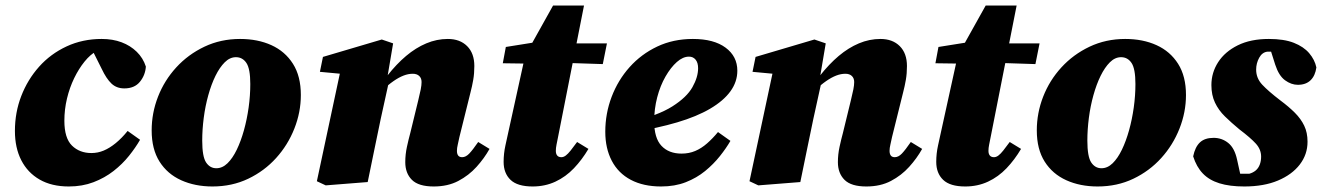

<svg xmlns="http://www.w3.org/2000/svg" viewBox="-20 -659 4797 695"><path d="M229 16Q167 16 123.5 -9Q80 -34 57 -79Q34 -124 34 -185Q34 -252 57 -311.5Q80 -371 121.5 -417.5Q163 -464 221 -491Q279 -518 348 -518Q388 -518 420 -506Q452 -494 475 -471.5Q498 -449 508 -418Q506 -387 486.5 -363Q467 -339 430 -339Q402 -339 383.5 -356.5Q365 -374 348 -410L310 -486H364V-475H331Q307 -462 286 -436Q265 -410 248.5 -376Q232 -342 222.5 -302.5Q213 -263 213 -222Q213 -159 240.5 -132Q268 -105 311 -105Q334 -105 355.5 -114Q377 -123 399 -141Q421 -159 442 -185L487 -153Q471 -125 447 -95Q423 -65 391 -40Q359 -15 318.5 0.5Q278 16 229 16Z M749 16Q686 16 636 -6.5Q586 -29 557.5 -74Q529 -119 529 -187Q529 -250 552 -309Q575 -368 618 -415Q661 -462 720 -490Q779 -518 849 -518Q913 -518 962.5 -495.5Q1012 -473 1040.5 -428Q1069 -383 1069 -315Q1069 -253 1045.5 -193.5Q1022 -134 979.5 -87Q937 -40 878.5 -12Q820 16 749 16ZM763 -50Q785 -50 803.5 -68Q822 -86 837 -117Q852 -148 863 -187.5Q874 -227 880 -270Q886 -313 886 -355Q886 -410 872 -431Q858 -452 834 -452Q812 -452 793.5 -433.5Q775 -415 760 -384.5Q745 -354 734 -314.5Q723 -275 717.5 -232.5Q712 -190 712 -150Q712 -92 726 -71Q740 -50 763 -50Z M1159 12 1127 -3 1216 -420 1277 -386 1138 -399 1149 -453 1362 -516 1403 -502 1380 -366 1387 -360 1358 -228Q1346 -171 1334.5 -114.5Q1323 -58 1311 0ZM1550 16Q1495 16 1471 -8Q1447 -32 1447 -72Q1447 -100 1453 -127.5Q1459 -155 1465 -177L1494 -296Q1500 -320 1503 -335.5Q1506 -351 1506 -362Q1506 -376 1497.5 -384Q1489 -392 1474 -392Q1458 -392 1441 -385.5Q1424 -379 1404.5 -365.5Q1385 -352 1363 -331L1359 -385H1382Q1415 -427 1450 -456.5Q1485 -486 1523 -502Q1561 -518 1601 -518Q1645 -518 1671 -492Q1697 -466 1697 -420Q1697 -393 1693 -370Q1689 -347 1683 -324L1643 -163Q1640 -148 1637 -135.5Q1634 -123 1634 -113Q1634 -102 1638.5 -96Q1643 -90 1653 -90Q1666 -90 1678.5 -103Q1691 -116 1711 -145L1752 -120Q1733 -86 1705 -55Q1677 -24 1639 -4Q1601 16 1550 16Z M1800 -430 1811 -489 1955 -512V-502H2177L2162 -427L1947 -434L1944 -428ZM1908 16Q1853 16 1828 -8Q1803 -32 1803 -73Q1803 -103 1809.5 -132.5Q1816 -162 1821 -185L1881 -458L1982 -639H2094L2000 -163Q1997 -148 1994.5 -135.5Q1992 -123 1992 -113Q1992 -102 1997 -96Q2002 -90 2012 -90Q2020 -90 2028 -96Q2036 -102 2045.5 -114Q2055 -126 2069 -145L2110 -120Q2087 -81 2057.5 -50Q2028 -19 1990.5 -1.5Q1953 16 1908 16Z M2373 16Q2309 16 2263.5 -8Q2218 -32 2194.5 -77Q2171 -122 2171 -182Q2171 -248 2194 -308.5Q2217 -369 2259 -416Q2301 -463 2359 -490.5Q2417 -518 2488 -518Q2564 -518 2606.5 -486.5Q2649 -455 2649 -403Q2649 -363 2624 -328.5Q2599 -294 2550.5 -265.5Q2502 -237 2431 -216Q2360 -195 2267 -180L2266 -218Q2362 -241 2414 -274Q2466 -307 2486.5 -343.5Q2507 -380 2507 -412Q2507 -432 2498 -443Q2489 -454 2474 -454Q2452 -454 2430 -434.5Q2408 -415 2389 -382Q2370 -349 2359 -307Q2348 -265 2348 -220Q2348 -159 2374.5 -131Q2401 -103 2447 -103Q2474 -103 2496.5 -112.5Q2519 -122 2539.5 -140Q2560 -158 2579 -181L2624 -149Q2609 -123 2586 -94Q2563 -65 2532.5 -40Q2502 -15 2462.5 0.5Q2423 16 2373 16Z M2725 12 2693 -3 2782 -420 2843 -386 2704 -399 2715 -453 2928 -516 2969 -502 2946 -366 2953 -360 2924 -228Q2912 -171 2900.5 -114.5Q2889 -58 2877 0ZM3116 16Q3061 16 3037 -8Q3013 -32 3013 -72Q3013 -100 3019 -127.5Q3025 -155 3031 -177L3060 -296Q3066 -320 3069 -335.5Q3072 -351 3072 -362Q3072 -376 3063.5 -384Q3055 -392 3040 -392Q3024 -392 3007 -385.5Q2990 -379 2970.5 -365.5Q2951 -352 2929 -331L2925 -385H2948Q2981 -427 3016 -456.5Q3051 -486 3089 -502Q3127 -518 3167 -518Q3211 -518 3237 -492Q3263 -466 3263 -420Q3263 -393 3259 -370Q3255 -347 3249 -324L3209 -163Q3206 -148 3203 -135.5Q3200 -123 3200 -113Q3200 -102 3204.5 -96Q3209 -90 3219 -90Q3232 -90 3244.5 -103Q3257 -116 3277 -145L3318 -120Q3299 -86 3271 -55Q3243 -24 3205 -4Q3167 16 3116 16Z M3366 -430 3377 -489 3521 -512V-502H3743L3728 -427L3513 -434L3510 -428ZM3474 16Q3419 16 3394 -8Q3369 -32 3369 -73Q3369 -103 3375.5 -132.5Q3382 -162 3387 -185L3447 -458L3548 -639H3660L3566 -163Q3563 -148 3560.5 -135.5Q3558 -123 3558 -113Q3558 -102 3563 -96Q3568 -90 3578 -90Q3586 -90 3594 -96Q3602 -102 3611.5 -114Q3621 -126 3635 -145L3676 -120Q3653 -81 3623.5 -50Q3594 -19 3556.5 -1.5Q3519 16 3474 16Z M3953 16Q3890 16 3840 -6.5Q3790 -29 3761.5 -74Q3733 -119 3733 -187Q3733 -250 3756 -309Q3779 -368 3822 -415Q3865 -462 3924 -490Q3983 -518 4053 -518Q4117 -518 4166.5 -495.5Q4216 -473 4244.5 -428Q4273 -383 4273 -315Q4273 -253 4249.5 -193.5Q4226 -134 4183.5 -87Q4141 -40 4082.5 -12Q4024 16 3953 16ZM3967 -50Q3989 -50 4007.5 -68Q4026 -86 4041 -117Q4056 -148 4067 -187.5Q4078 -227 4084 -270Q4090 -313 4090 -355Q4090 -410 4076 -431Q4062 -452 4038 -452Q4016 -452 3997.5 -433.5Q3979 -415 3964 -384.5Q3949 -354 3938 -314.5Q3927 -275 3921.5 -232.5Q3916 -190 3916 -150Q3916 -92 3930 -71Q3944 -50 3967 -50Z M4484 16Q4431 16 4394 4.5Q4357 -7 4334 -31Q4311 -55 4299 -93Q4306 -127 4323.5 -143.5Q4341 -160 4373 -160Q4403 -160 4426 -141.5Q4449 -123 4458 -81L4473 -13L4406 -30Q4430 -30 4454 -30Q4478 -30 4502 -30Q4516 -34 4525.5 -42Q4535 -50 4540 -63Q4545 -76 4545 -92Q4545 -118 4526 -139Q4507 -160 4466 -191Q4437 -215 4414 -237.5Q4391 -260 4378 -287.5Q4365 -315 4365 -351Q4365 -396 4389.5 -434Q4414 -472 4460.5 -495Q4507 -518 4573 -518Q4628 -518 4663.5 -504Q4699 -490 4719 -466.5Q4739 -443 4745 -415Q4741 -385 4724 -368.5Q4707 -352 4678 -352Q4654 -352 4631.5 -368.5Q4609 -385 4596 -425L4577 -485L4639 -472Q4621 -472 4603.5 -472Q4586 -472 4568 -472Q4549 -470 4538 -450Q4527 -430 4527 -407Q4527 -376 4549 -352.5Q4571 -329 4614 -296Q4645 -273 4667 -251Q4689 -229 4701 -204Q4713 -179 4713 -146Q4713 -100 4685 -63.5Q4657 -27 4606 -5.5Q4555 16 4484 16Z"/></svg>

Font: Source Serif 4 Black
Style: Italic
Weight: 900
Italic angle: -12°
Designer: Frank Grießhammer
Foundry: Adobe Systems Incorporated
Version: Version 4.004;hotconv 1.0.116;makeotfexe 2.5.65601